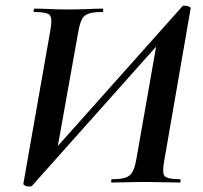

<svg xmlns="http://www.w3.org/2000/svg" viewBox="-20 -656 729 690"><path d="M80 14Q75 14 69 10.5Q63 7 64 4L161 -547Q169 -591 158.5 -602Q148 -613 103 -613Q100 -613 101 -619Q102 -625 104 -625Q128 -625 159.5 -623.5Q191 -622 223 -622Q266 -622 296.5 -623.5Q327 -625 349 -625Q351 -625 351 -619Q351 -613 349 -613Q316 -613 298.5 -607Q281 -601 273.5 -585Q266 -569 261 -540L182 -99L151 -90L636 -634Q638 -636 642 -635.5Q646 -635 650 -635Q655 -635 661 -631.5Q667 -628 665 -625L570 -77Q562 -34 572 -23Q582 -12 627 -12Q629 -12 629 -6Q629 0 627 0Q603 0 571.5 -1Q540 -2 508 -2Q465 -2 434.5 -1Q404 0 381 0Q379 0 379.5 -6Q380 -12 382 -12Q415 -12 432 -18Q449 -24 457 -40Q465 -56 470 -84L547 -522L579 -531L94 13Q92 14 88.5 14Q85 14 80 14Z"/></svg>

Font: Cormorant Infant Light
Style: Italic
Weight: 300
Italic angle: -10°
Designer: Christian Thalmann (Catharsis Fonts)
Foundry: Catharsis Fonts
Version: Version 4.001